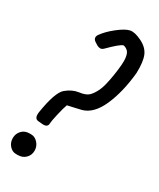

<svg xmlns="http://www.w3.org/2000/svg" viewBox="-193 -800 733 883"><g transform="rotate(30 173.5 -359.0)"><path d="M59.1 -94.2H69.8Q88.9 -94.2 104.5 -77.1Q120.1 -60.1 120.1 -36.6Q120.1 -13.2 104 2.9Q87.9 19 63 19H53.2Q33.2 19 18.6 2.4Q3.9 -14.2 3.9 -37.6Q3.9 -61 19.5 -77.6Q35.2 -94.2 59.1 -94.2ZM118.2 -181.2Q118.2 -158.2 87.9 -161.1L66.9 -163.1Q43.9 -165 48.8 -200.2Q66.9 -314.9 97.9 -341.1Q128.9 -367.2 162.8 -371.6Q196.8 -376 211.4 -389.9Q226.1 -403.8 239 -430.9Q252 -458 262 -522Q272 -585.9 269 -613.5Q266.1 -641.1 254.2 -650.6Q242.2 -660.2 231.9 -661.1Q215.8 -657.2 161.1 -602.1Q147.9 -589.8 128.9 -600.1L111.8 -610.8Q94.2 -624 106 -643.1Q127 -672.9 164.1 -701.9Q201.2 -731 224.1 -735.6Q247.1 -740.2 285.2 -721.7Q323.2 -703.1 336.2 -671.6Q349.1 -640.1 347.2 -580.1Q336.9 -475.1 303.5 -399.2Q270 -323.2 214.8 -308.1Q200.2 -304.2 176 -299.1Q151.9 -293.9 144 -292Q136.2 -271 127.2 -231.4Q118.2 -191.9 118.2 -181.2Z"/></g></svg>

Font: Allan
Style: Regular
Weight: 400
Designer: Anton Koovit
Foundry: Anton Koovit
Version: Version 1.002